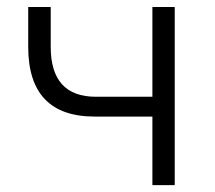

<svg xmlns="http://www.w3.org/2000/svg" viewBox="-20 -538 626 558"><path d="M255.4 -199.2Q62 -199.2 62 -401.9V-517.6H127.4V-401.9Q127.4 -256.8 258.8 -256.8H422.9V-517.6H487.8V0H422.9V-199.2Z"/></svg>

Font: Cascadia Mono PL Light
Style: Regular
Weight: 300
Monospace: yes
Designer: Aaron Bell
Foundry: Saja Typeworks
Version: Version 2404.023; ttfautohint (v1.8.4)